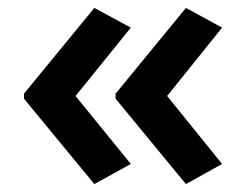

<svg xmlns="http://www.w3.org/2000/svg" viewBox="-20 -510 615 480"><path d="M40 -263.2 215.8 -49.8 307.1 -100.1 168.9 -270 307.1 -440.9 215.8 -490.2 40 -275.9ZM269 -263.2 444.8 -49.8 535.2 -100.1 397.9 -270 535.2 -440.9 444.8 -490.2 269 -275.9Z"/></svg>

Font: Noto Reveo Sans
Style: Regular
Weight: 600
Designer: Monotype Design Team
Foundry: Monotype Imaging Inc.
Version: Version 2.007